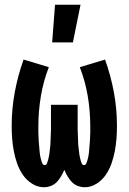

<svg xmlns="http://www.w3.org/2000/svg" viewBox="-20 -778 540 806"><path d="M164 8Q138 8 114.5 -7Q91 -22 76 -44Q61 -66 52 -91.5Q43 -117 38 -143.5Q33 -170 31 -196.5Q29 -223 29 -250Q29 -321 42 -391Q55 -461 79 -528L185 -496Q162 -437 151.5 -374Q141 -311 141 -247Q141 -241 141 -235Q141 -229 141 -223Q141 -217 141.5 -211Q142 -205 142 -199Q142 -193 142.5 -187Q143 -181 143.5 -175Q144 -169 144.5 -163Q145 -157 145.5 -151Q146 -145 146.5 -139Q147 -133 148 -127Q149 -121 150.5 -115Q152 -109 153.5 -103.5Q155 -98 158 -91.5Q161 -85 167 -85Q174 -85 177 -92Q180 -99 181.5 -105Q183 -111 184.5 -117.5Q186 -124 187 -130.5Q188 -137 188.5 -143.5Q189 -150 190 -156.5Q191 -163 191.5 -169.5Q192 -176 192 -182.5Q192 -189 192.5 -195.5Q193 -202 193 -208.5Q193 -215 193.5 -221.5Q194 -228 194 -234.5Q194 -241 194 -247.5Q194 -254 194 -260V-338H306V-260Q306 -254 306 -247.5Q306 -241 306 -234.5Q306 -228 306.5 -221.5Q307 -215 307 -208.5Q307 -202 307.5 -195.5Q308 -189 308 -182.5Q308 -176 308.5 -169.5Q309 -163 310 -156.5Q311 -150 311.5 -143.5Q312 -137 313 -130.5Q314 -124 315.5 -117.5Q317 -111 318.5 -105Q320 -99 323 -92Q326 -85 333 -85Q339 -85 342 -91.5Q345 -98 346.5 -103.5Q348 -109 349.5 -115Q351 -121 352 -127Q353 -133 353.5 -139Q354 -145 354.5 -151Q355 -157 355.5 -163Q356 -169 356.5 -175Q357 -181 357.5 -187Q358 -193 358 -199Q358 -205 358.5 -211Q359 -217 359 -223Q359 -229 359 -235Q359 -241 359 -247Q359 -311 348.5 -374Q338 -437 315 -496L421 -528Q445 -461 458 -391Q471 -321 471 -250Q471 -223 469 -196.5Q467 -170 462 -143.5Q457 -117 448 -91.5Q439 -66 424 -44Q409 -22 385.5 -7Q362 8 336 8Q321 8 306.5 2.5Q292 -3 281.5 -14Q271 -25 263.5 -38Q256 -51 250 -65Q244 -51 236.5 -38Q229 -25 218.5 -14Q208 -3 193.5 2.5Q179 8 164 8ZM199 -600 211 -758H318L286 -600Z"/></svg>

Font: Iosevka Curly Heavy
Style: Regular
Weight: 900
Monospace: yes
Designer: Belleve Invis
Foundry: Belleve Invis
Version: Version 22.1.2; ttfautohint (v1.8.4)